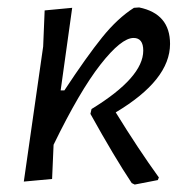

<svg xmlns="http://www.w3.org/2000/svg" viewBox="-20 -484 503 516"><path d="M174 -463 143 -241H153Q213 -332 254.5 -383.5Q296 -435 340 -463L354 -464Q437 -447 437 -366Q437 -269 291 -182Q352 -83 407 -7L404 0L342 12L334 8Q288 -61 223 -178L226 -191Q365 -276 365 -348Q365 -382 339 -382Q306 -382 250 -310.5Q194 -239 124 -95L120 -3L44 4L96 -359L100 -456Z"/></svg>

Font: Alegreya Sans
Style: Italic
Weight: 400
Italic angle: -7°
Designer: Juan Pablo del Peral
Foundry: Huerta Tipografica
Version: Version 2.007